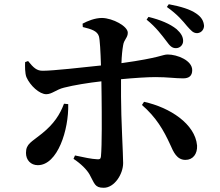

<svg xmlns="http://www.w3.org/2000/svg" viewBox="-20 -837 1040 909"><path d="M674 -744C719 -708 748 -668 768 -642C784 -620 794 -609 813 -609C832 -609 847 -624 847 -643C847 -663 837 -680 816 -699C785 -724 740 -743 683 -757ZM283 -346C264 -295 235 -250 179 -205C129 -164 103 -157 103 -113C103 -79 126 -55 159 -55C253 -55 306 -223 303 -344ZM372 -709C414 -699 440 -690 448 -666C453 -651 456 -591 458 -527C375 -518 230 -502 184 -502C154 -501 138 -517 113 -548L99 -543C98 -524 98 -490 105 -472C123 -431 167 -391 199 -391C226 -391 246 -413 283 -422C330 -434 398 -445 460 -452L461 -380C462 -295 463 -149 458 -97C457 -84 451 -82 440 -83C414 -84 377 -92 335 -101L328 -85C363 -62 391 -34 404 -11C428 32 428 52 471 52C522 52 563 -13 563 -65C563 -105 553 -277 553 -380C553 -404 553 -433 553 -462C616 -468 678 -472 716 -472C775 -472 808 -466 847 -466C875 -466 890 -478 890 -505C890 -551 819 -579 774 -579C748 -579 742 -564 555 -538C556 -571 559 -601 563 -623C567 -650 585 -658 585 -682C585 -713 514 -751 463 -752C430 -752 395 -738 371 -725ZM652 -340C719 -282 754 -222 786 -152C801 -118 817 -80 858 -80C894 -80 915 -109 913 -148C904 -250 785 -328 662 -355ZM770 -804C821 -768 846 -737 865 -714C885 -692 894 -680 914 -680C936 -682 946 -700 946 -715C944 -738 934 -756 909 -773C880 -793 837 -806 779 -817Z"/></svg>

Font: Source Han Serif
Style: Bold
Weight: 700
Designer: Ryoko NISHIZUKA 西塚涼子 (kana & ideographs); Frank Grießhammer (Latin, Greek & Cyrillic); Wenlong ZHANG 张文龙 (bopomofo); San
Foundry: Adobe Systems Incorporated
Version: Version 1.001;PS 1.001;hotconv 16.6.54;makeotf.lib2.5.65590